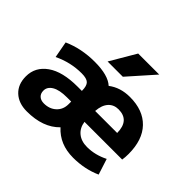

<svg xmlns="http://www.w3.org/2000/svg" viewBox="-170 -1001 1246 1246"><g transform="rotate(45 452.5 -378.5)"><path d="M452 -767H645L488 -590H348ZM518 -306H720Q719 -421 618 -421Q575 -421 548.5 -391.5Q522 -362 518 -306ZM519 -207Q526 -158 559.5 -130.5Q593 -103 646 -103Q720 -103 791 -139L826 -30Q737 10 631 10Q508 10 434 -72Q355 10 206 10Q131 10 86 -32Q41 -74 41 -147Q41 -233 114.5 -285Q188 -337 326 -337H365V-339Q365 -383 347.5 -400Q330 -417 284 -417Q182 -417 89 -372L68 -485Q169 -530 291 -530Q414 -530 465 -483Q526 -530 614 -530Q735 -530 802 -460.5Q869 -391 869 -262Q869 -231 865 -207ZM187 -162Q187 -135 203.5 -120Q220 -105 248 -105Q299 -105 332 -135.5Q365 -166 365 -215V-239H326Q258 -239 222.5 -218Q187 -197 187 -162Z"/></g></svg>

Font: Mplus 1p ExtraBold
Style: Regular
Weight: 800
Version: Version 1.061